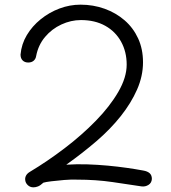

<svg xmlns="http://www.w3.org/2000/svg" viewBox="-20 -789 734 823"><path d="M68 -555Q72 -600 95 -638.5Q118 -677 154.5 -706.5Q191 -736 235 -752.5Q279 -769 325 -769Q380 -769 428.5 -751.5Q477 -734 514 -702Q551 -670 572 -624.5Q593 -579 593 -522Q593 -463 567.5 -405Q542 -347 497.5 -291Q453 -235 393 -183.5Q333 -132 264 -83Q309 -86 354 -84.5Q399 -83 442 -79Q485 -75 523.5 -69.5Q562 -64 594 -58Q612 -55 621.5 -46.5Q631 -38 631 -22Q630 -5 616.5 3.5Q603 12 587 10Q535 2 463 -8.5Q391 -19 311 -19Q285 -20 255 -17.5Q225 -15 200.5 -12Q176 -9 166 -6Q153 6 143 10Q133 14 123 14Q109 14 99 4.5Q89 -5 88 -18Q87 -28 92 -37Q97 -46 109 -53Q184 -98 257.5 -154Q331 -210 391 -271.5Q451 -333 487 -395Q523 -457 523 -512Q523 -567 499 -610.5Q475 -654 431 -678.5Q387 -703 327 -703Q284 -703 243 -684Q202 -665 173 -630.5Q144 -596 135 -549Q133 -536 124 -528.5Q115 -521 101 -521Q86 -521 77 -530Q68 -539 68 -555Z"/></svg>

Font: Playpen Sans Light
Style: Regular
Weight: 300
Designer: Laura Meseguer, Veronika Burian, José Scaglione
Foundry: TypeTogether
Version: Version 1.001